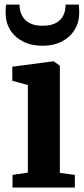

<svg xmlns="http://www.w3.org/2000/svg" viewBox="-20 -838 377 858"><path d="M36 0V-56.5L104.5 -66.5V-458L35 -477V-540L217 -564H220L247.5 -544.5V-65.5L314.5 -56.5V0ZM170.5 -633.5Q120 -633.5 82.8 -652.5Q45.5 -671.5 25.2 -704.8Q5 -738 5 -780Q5 -789 5.5 -800Q6 -811 7 -817.5H67.5Q67.5 -813.5 67.5 -808.8Q67.5 -804 68.5 -798.5Q71.5 -779.5 82 -762.2Q92.5 -745 114 -734Q135.5 -723 170.5 -723Q206 -723 227.2 -734Q248.5 -745 259 -762Q269.5 -779 271.5 -798Q272.5 -803.5 273 -808.5Q273.5 -813.5 273 -817.5H332.5Q333 -811 333.5 -800.2Q334 -789.5 334 -781Q334 -738.5 313.5 -705Q293 -671.5 256.2 -652.5Q219.5 -633.5 170.5 -633.5Z"/></svg>

Font: Merriweather 28pt
Style: Bold
Weight: 700
Version: Version 2.100